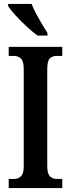

<svg xmlns="http://www.w3.org/2000/svg" viewBox="-20 -951 358 971"><path d="M24 0V-46H52Q71 -46 85.5 -59Q100 -72 100 -110V-602Q100 -642 85.5 -655Q71 -668 52 -668H24V-714H295V-668H266Q244 -668 231.5 -655Q219 -642 219 -601V-111Q219 -73 232.5 -59.5Q246 -46 266 -46H295V0ZM170 -771Q145 -789 114 -817.5Q83 -846 57 -875Q31 -904 21 -921V-931H140Q148 -909 162.5 -882Q177 -855 192.5 -829Q208 -803 220 -784V-771Z"/></svg>

Font: Noto Serif Ethiopic ExtraCondensed SemiBold
Style: Regular
Weight: 600
Width: 2
Designer: Monotype Design Team
Foundry: Monotype Imaging Inc.
Version: Version 2.102; ttfautohint (v1.8.4.7-5d5b)